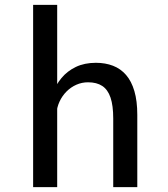

<svg xmlns="http://www.w3.org/2000/svg" viewBox="-20 -770 690 790"><path d="M116.3 0V-750H215.3V0ZM445.9 0V-282.3Q445.9 -335.6 434.8 -368.4Q423.7 -401.2 400.8 -416.3Q377.9 -431.4 342.3 -431.4Q316.9 -431.4 294.2 -421.4Q271.6 -411.4 253.7 -393.5Q235.9 -375.6 225 -352.1Q214.1 -328.6 212.4 -302L184.4 -311Q184.4 -348.4 196.6 -384.1Q208.8 -419.9 232.8 -448.7Q256.7 -477.6 292.1 -494.6Q327.6 -511.6 374.4 -511.6Q413.7 -511.6 445.1 -499.4Q476.4 -487.3 498.7 -461.6Q521 -435.9 532.9 -395.3Q544.9 -354.7 544.9 -297.6V0Z"/></svg>

Font: Trispace Thin
Style: Regular
Weight: 100
Designer: Tyler Finck
Foundry: Etcetera Type Company
Version: Version 1.210